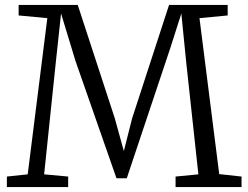

<svg xmlns="http://www.w3.org/2000/svg" viewBox="-20 -763 1013 783"><path d="M93 -52 173 -689 56 -700V-743H297L448 -281L485 -147L519 -281L669.5 -743H908.5V-700L793.5 -689L874 -53L965 -43V0H696V-43L789 -52L739.5 -508L719.5 -708L675.5 -570L497 -36H455L288 -514L229 -708L207.5 -508L160 -52L258 -43V0H8V-43Z"/></svg>

Font: Merriweather Light 18pt Light
Style: Regular
Weight: 300
Version: Version 2.100